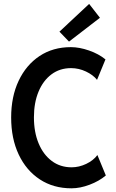

<svg xmlns="http://www.w3.org/2000/svg" viewBox="-20 -973 602 1000"><path d="M352.1 7.8Q258.3 7.8 187.5 -38.6Q116.7 -85 77.4 -168.2Q38.1 -251.5 38.1 -360.8Q38.1 -469.7 77.1 -552.2Q116.2 -634.8 186 -681.2Q255.9 -727.5 349.1 -727.5Q393.1 -727.5 443.6 -710Q494.1 -692.4 529.3 -663.6L485.4 -557.1Q464.8 -583 427.5 -600.6Q390.1 -618.2 350.1 -618.2Q291.5 -618.2 248 -585.7Q204.6 -553.2 180.7 -495.6Q156.7 -438 156.7 -361.8Q156.7 -284.7 181.2 -226.1Q205.6 -167.5 249.8 -134.5Q293.9 -101.6 353 -101.6Q391.6 -101.6 429 -119.4Q466.3 -137.2 487.3 -165.5L531.2 -59.1Q496.6 -29.8 447 -11Q397.5 7.8 352.1 7.8ZM339.4 -756.3 289.6 -808.1 444.3 -952.6 500.5 -880.4Z"/></svg>

Font: Reddit Mono SemiBold
Style: Regular
Weight: 600
Monospace: yes
Designer: Stephen Hutchings
Foundry: Reddit
Version: Version 1.014